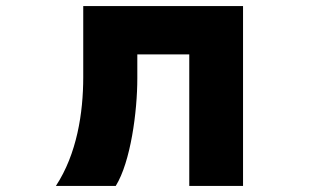

<svg xmlns="http://www.w3.org/2000/svg" viewBox="-20 -548 1040 632"><path d="M603 -369V64H780V-528H254V-294C254 -176 233 -41 164 64H361C410 -15 432 -180 432 -290V-369Z"/></svg>

Font: LINE Seed JP App_OTF ExtraBold
Style: Regular
Weight: 800
Designer: LINE & Fontrix & Fontworks
Version: Version 1.013